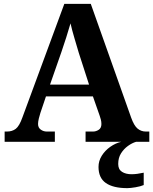

<svg xmlns="http://www.w3.org/2000/svg" viewBox="-20 -734 793 994"><path d="M4 0V-53H16Q43 -53 61.5 -67Q80 -81 96 -126L313 -714H450L659 -125Q674 -83 692.5 -68Q711 -53 735 -53H753V0H423V-53H462Q477 -53 491 -62Q505 -71 505 -92Q505 -104 502 -115.5Q499 -127 496 -135L461 -235H218L189 -149Q185 -137 181 -120.5Q177 -104 177 -92Q177 -73 191 -63Q205 -53 222 -53H264V0ZM239 -296H441L388 -460Q378 -494 365.5 -536Q353 -578 345 -613Q336 -581 323 -540.5Q310 -500 298 -465ZM639 240Q566 240 528 213.5Q490 187 490 130Q490 99 507 72Q524 45 551 26Q578 7 608 0H685Q664 6 642.5 21.5Q621 37 606.5 60Q592 83 592 115Q592 143 611.5 155.5Q631 168 661 168Q675 168 690.5 166Q706 164 724 160V224Q708 231 681.5 235.5Q655 240 639 240Z"/></svg>

Font: NotoSerif-Bold
Style: Regular
Weight: 700
Designer: Monotype Design Team
Foundry: Monotype Imaging Inc.
Version: Version 2.007; ttfautohint (v1.8) -l 8 -r 50 -G 200 -x 14 -D